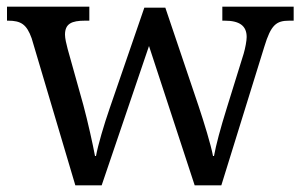

<svg xmlns="http://www.w3.org/2000/svg" viewBox="-20 -556 902 576"><path d="M75 -441 206 0H285L427 -418L564 0H644L773 -416C793 -482 809 -494 848 -494H861V-536H647V-494H654C698 -494 720 -479 720 -445C720 -434 716 -412 711 -395L661 -234C641 -170 628 -121 622 -88H619C613 -121 592 -189 576 -237L476 -533H413L309 -231C292 -182 274 -121 268 -88H265C259 -121 243 -193 230 -241L183 -409C179 -424 175 -441 175 -452C175 -485 195 -494 235 -494H248V-536H1V-494H4C43 -494 60 -483 75 -441Z"/></svg>

Font: Noto Fangsong KSS Vertical
Style: Regular
Weight: 400
Designer: LIU Zhao, ZHANG Congyu, Kushim JIANG
Foundry: Guyu Beijing Co. Ltd.
Version: Version 1.000;November 16, 2022;FontCreator 11.5.0.2427 64-b